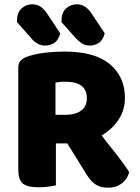

<svg xmlns="http://www.w3.org/2000/svg" viewBox="-20 -863 649 893"><path d="M561 -408Q561 -351 531.5 -306.5Q502 -262 453 -233Q472 -207 491.5 -183Q511 -159 528 -137Q545 -115 558.5 -96Q572 -77 581 -62Q571 -27 544.5 -8.5Q518 10 485 10Q463 10 447 5Q431 0 419 -9Q407 -18 397 -31Q387 -44 378 -59L293 -196H240V-1Q229 2 206 5Q183 8 159 8Q106 8 85.5 -10Q65 -28 65 -75V-549Q65 -570 76.5 -581.5Q88 -593 108 -600Q142 -612 187 -617.5Q232 -623 283 -623Q421 -623 491 -564.5Q561 -506 561 -408ZM288 -329Q330 -329 357 -348.5Q384 -368 384 -406Q384 -444 359.5 -463.5Q335 -483 282 -483Q270 -483 259.5 -482Q249 -481 238 -479V-329ZM59 -760V-767Q59 -804 80 -823.5Q101 -843 130 -843Q153 -843 170 -831Q187 -819 201 -797L260 -708Q252 -676 232.5 -663.5Q213 -651 190 -651Q170 -651 153 -661Q136 -671 125 -686ZM266 -760V-767Q266 -804 287 -823.5Q308 -843 337 -843Q360 -843 377 -831Q394 -819 408 -797L467 -708Q459 -676 439.5 -663.5Q420 -651 397 -651Q376 -651 360.5 -661.5Q345 -672 332 -686Z"/></svg>

Font: Baloo Da 2 ExtraBold
Style: Regular
Weight: 800
Designer: Noopur Datye, Sulekha Rajkumar and Ek Type
Foundry: Ek Type
Version: Version 1.640;hotconv 1.0.111;makeotfexe 2.5.65597; ttfautoh